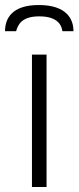

<svg xmlns="http://www.w3.org/2000/svg" viewBox="-55 -743 312 763"><path d="M99 -723C-9 -723 -35 -668 -35 -619H9C16 -641 27 -678 101 -678C176 -678 190 -641 193 -619H237C237 -668 209 -723 99 -723ZM72 0H130V-526H72Z"/></svg>

Font: Archivo ExtraLight
Style: Regular
Weight: 200
Designer: Hector Gatti
Foundry: Omnibus-Type
Version: Version 2.001